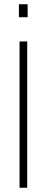

<svg xmlns="http://www.w3.org/2000/svg" viewBox="-20 -883 219 903"><path d="M72 0V-688H108V0ZM69 -802V-863H110V-802Z"/></svg>

Font: Saira ExtraCondensed Thin
Style: Regular
Weight: 250
Width: 2
Designer: Hector Gatti with collaboration of the Omnibus-Type team
Foundry: Omnibus-Type
Version: Version 1.101